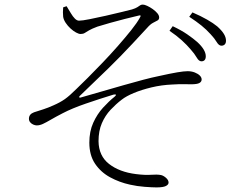

<svg xmlns="http://www.w3.org/2000/svg" viewBox="-20 -769 1040 836"><path d="M944 -570Q933 -570 923.5 -586Q914 -602 897 -620Q879 -640 857.5 -657.5Q836 -675 804 -696L818 -715Q855 -699 882 -683.5Q909 -668 926 -654Q946 -636 955 -621Q964 -606 964 -592Q964 -581 958.5 -575.5Q953 -570 944 -570ZM857 -502Q846 -502 836.5 -518.5Q827 -535 810 -554Q794 -573 771.5 -593.5Q749 -614 718 -635L732 -655Q770 -637 796 -619Q822 -601 839 -586Q876 -552 876 -524Q876 -513 871 -507.5Q866 -502 857 -502ZM661 47Q643 47 610 44.5Q577 42 546 35Q500 25 459.5 3Q419 -19 394 -56Q369 -93 369 -148Q369 -197 386 -234.5Q403 -272 428.5 -300Q454 -328 479 -348Q486 -354 484.5 -356.5Q483 -359 474 -357Q415 -339 354 -318Q293 -297 253 -276Q222 -260 201.5 -248Q181 -236 167 -229.5Q153 -223 140 -223Q133 -223 125 -226.5Q117 -230 111.5 -236.5Q106 -243 106 -252Q106 -262 111.5 -269Q117 -276 128 -280Q147 -286 168.5 -293Q190 -300 212 -310Q242 -323 262.5 -337.5Q283 -352 312 -381Q332 -400 362 -430Q392 -460 426.5 -496Q461 -532 493.5 -569Q526 -606 551.5 -638Q577 -670 589 -692Q594 -700 591.5 -701.5Q589 -703 583 -701Q556 -695 523.5 -686.5Q491 -678 460 -669.5Q429 -661 404 -653Q380 -644 368 -637Q356 -630 349 -625.5Q342 -621 331 -621Q323 -621 311 -627.5Q299 -634 287 -645Q275 -656 266 -669.5Q257 -683 255 -696Q254 -704 254 -715.5Q254 -727 255 -737L270 -742Q280 -726 288.5 -711.5Q297 -697 306 -688Q315 -679 324 -679Q338 -679 370.5 -685.5Q403 -692 441 -700.5Q479 -709 511 -717Q543 -725 555 -728Q571 -733 578.5 -738Q586 -743 590.5 -746Q595 -749 602 -749Q609 -749 621 -743.5Q633 -738 645 -729.5Q657 -721 665 -711.5Q673 -702 673 -693Q673 -684 666 -680Q659 -676 647 -670Q635 -664 621 -648Q585 -609 557 -579Q529 -549 504 -523.5Q479 -498 453 -472.5Q427 -447 396.5 -418Q366 -389 327 -351Q324 -348 325 -345.5Q326 -343 330 -344Q372 -356 420.5 -370Q469 -384 516 -397.5Q563 -411 603 -421.5Q643 -432 668 -437Q722 -449 751.5 -454Q781 -459 797 -459Q814 -459 828 -453.5Q842 -448 850 -440Q858 -432 858 -423Q858 -413 848 -407.5Q838 -402 812 -402Q797 -402 780 -402.5Q763 -403 730 -401Q683 -399 639.5 -388.5Q596 -378 562.5 -364Q529 -350 510 -335Q485 -316 461.5 -291Q438 -266 423.5 -232.5Q409 -199 409 -154Q410 -90 455 -55Q500 -20 572 -11Q612 -6 638 -8Q664 -10 680 -7Q691 -5 702.5 5Q714 15 714 26Q714 35 702 41Q690 47 661 47Z"/></svg>

Font: Noto Serif HK ExtraLight
Style: Regular
Weight: 200
Designer: Ryoko NISHIZUKA 西塚涼子 (kana & ideographs); Frank Grießhammer (Latin, Greek & Cyrillic); Wenlong ZHANG 张文龙 (bopomofo); San
Foundry: Adobe
Version: Version 2.002-H1;hotconv 1.1.0;makeotfexe 2.6.0